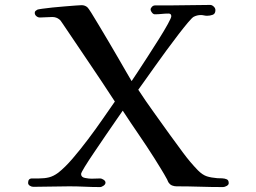

<svg xmlns="http://www.w3.org/2000/svg" viewBox="-20 -756 1040 779"><path d="M908 -13Q908 -6 899.5 -1.5Q891 3 885 3Q838 3 790.5 1.5Q743 0 696 0Q688 0 679.5 -3Q671 -6 666 -13Q663 -16 661.5 -20Q660 -24 658 -28Q646 -50 633 -71Q620 -92 607 -113Q576 -162 543 -210Q510 -258 478 -307Q472 -298 453 -271Q434 -244 410 -208.5Q386 -173 362.5 -138.5Q339 -104 324 -79.5Q309 -55 309 -50Q309 -37 325 -34Q341 -31 351 -31Q360 -31 369 -31.5Q378 -32 387 -32Q392 -32 400 -27Q408 -22 408 -15Q408 -8 400 -2.5Q392 3 386 3Q355 3 323.5 1.5Q292 0 261 0Q224 0 187.5 1Q151 2 115 2Q108 2 101 -2.5Q94 -7 94 -14Q94 -32 110 -32Q126 -32 138 -32Q161 -32 179 -36.5Q197 -41 216 -55Q243 -76 274 -112Q305 -148 337 -190.5Q369 -233 397 -273.5Q425 -314 446 -344Q394 -424 341 -502Q288 -580 235 -659Q231 -664 228.5 -668.5Q226 -673 221 -677Q209 -687 192 -687Q179 -687 166.5 -686Q154 -685 142 -685Q134 -685 127.5 -690.5Q121 -696 121 -704Q121 -709 124.5 -712Q128 -715 132 -717Q134 -718 151 -720.5Q168 -723 192.5 -725.5Q217 -728 242 -730Q267 -732 286 -733.5Q305 -735 311 -735Q324 -735 334 -727Q338 -724 350.5 -704Q363 -684 381.5 -653Q400 -622 420.5 -587.5Q441 -553 460 -520Q479 -487 493.5 -462Q508 -437 514 -427Q521 -437 539 -464.5Q557 -492 580 -527.5Q603 -563 625 -598Q647 -633 661 -658.5Q675 -684 675 -690Q675 -701 664 -701Q650 -701 636 -699.5Q622 -698 608 -698Q602 -698 596.5 -705Q591 -712 591 -717Q591 -723 596.5 -728.5Q602 -734 609 -734Q623 -734 637 -734Q651 -734 665 -734Q707 -734 749 -735Q791 -736 833 -736Q840 -736 847 -729.5Q854 -723 854 -715Q854 -700 843 -696Q832 -692 820 -692Q814 -692 807.5 -693.5Q801 -695 795 -695Q780 -695 766 -688Q760 -685 743 -665Q726 -645 703 -615Q680 -585 655 -551Q630 -517 607 -484.5Q584 -452 566.5 -427.5Q549 -403 541 -392Q571 -346 603.5 -301Q636 -256 668 -211Q695 -174 723 -136Q751 -98 783 -65Q802 -46 819.5 -40.5Q837 -35 862 -33Q870 -33 881 -32.5Q892 -32 900 -28.5Q908 -25 908 -13Z"/></svg>

Font: Kaisei Opti Medium
Style: Regular
Weight: 500
Designer: Font-Kai, 金井和夫
Foundry: KAZUO KANAI
Version: Version 5.003